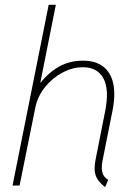

<svg xmlns="http://www.w3.org/2000/svg" viewBox="-20 -772 561 799"><path d="M417.5 6.8Q395.5 -10.3 385.3 -27.1Q375 -43.9 374 -64Q373 -84 378.4 -111.3L417.5 -308.6Q435.5 -399.4 410.4 -445.8Q385.3 -492.2 325.2 -492.2Q282.2 -492.2 240.2 -470Q198.2 -447.8 167.5 -409.7Q136.7 -371.6 127 -324.2L61.5 0H32.2L182.6 -752H212.4L147.9 -428.7H160.6L132.8 -404.3Q162.1 -452.6 211.4 -486.1Q260.7 -519.5 325.2 -519.5Q377 -519.5 408.9 -495.4Q440.9 -471.2 451.2 -424.3Q461.4 -377.4 447.8 -309.6L406.7 -103.5Q400.9 -75.2 405.8 -55.2Q410.6 -35.2 430.2 -23.4Z"/></svg>

Font: Reddit Sans ExtraLight
Style: Italic
Weight: 250
Italic angle: -11.25°
Designer: Stephen Hutchings
Version: Version 1.013